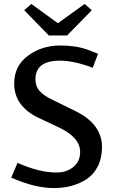

<svg xmlns="http://www.w3.org/2000/svg" viewBox="-20 -943 587 975"><path d="M267 -67Q318 -67 352.5 -95Q387 -123 387 -171Q387 -245 279 -296L177 -344Q52 -403 52 -519Q52 -608 122 -660Q192 -712 286 -712Q365 -712 424 -691Q443 -684 478 -670L451 -599Q354 -635 284 -635Q160 -635 160 -540Q160 -505 180.5 -481.5Q201 -458 245 -437L365 -378Q498 -312 498 -196Q498 -141 477 -99Q456 -57 421 -34Q351 12 254 12Q157 12 37 -41L69 -116Q179 -67 267 -67ZM228 -763 103 -891 139 -923 274 -825 410 -923 446 -891 321 -763Z"/></svg>

Font: Voces
Style: Regular
Weight: 400
Designer: Ana Paula Megda, Pablo Ugerman
Foundry: Ana Paula Megda, Pablo Ugerman
Version: Version 1.003